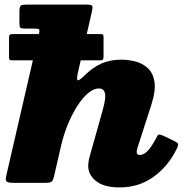

<svg xmlns="http://www.w3.org/2000/svg" viewBox="-20 -800 824 840"><path d="M36.5 -651Q27 -651 23.2 -648.2Q19.5 -645.5 19.5 -637V-551Q19.5 -541.5 21.8 -538.8Q24 -536 35.5 -536H416Q428 -536 430.5 -539.8Q433 -543.5 433 -552.5V-637Q433 -646 430.5 -648.5Q428 -651 417.5 -651ZM750.5 -143.5Q761.5 -165 758.8 -171Q756 -177 734.5 -187L693.5 -206.5Q673 -216 668.8 -206.5Q664.5 -197 655 -181Q636.5 -148 621 -135Q605.5 -122 592 -122Q578 -122 578 -136Q578 -142 582 -155L642 -341Q662 -403.5 655.8 -442.2Q649.5 -481 626.2 -502.2Q603 -523.5 571.8 -531.2Q540.5 -539 511 -539Q464 -539 425.8 -523Q387.5 -507 349.5 -469.5Q324 -444.5 319.2 -449.5Q314.5 -454.5 321 -483L382 -749Q387 -770.5 382.8 -775.2Q378.5 -780 353.5 -780H99.5Q78 -780 71.5 -775.8Q65 -771.5 65 -749V-698Q65 -682.5 69 -678.8Q73 -675 87.5 -675H129.5Q147.5 -675 150.8 -671.5Q154 -668 151 -654L8 -34Q2.5 -11.5 8.5 -5.8Q14.5 0 43.5 0H175.5Q200 0 206.2 -5.8Q212.5 -11.5 217 -31L247.5 -163.5Q259 -212.5 277.5 -257.2Q296 -302 318.8 -337.2Q341.5 -372.5 365.8 -392.8Q390 -413 412 -413Q430 -413 436.2 -400.5Q442.5 -388 439.5 -365Q436.5 -342 427 -310L375 -125Q371.5 -114 368.8 -100.8Q366 -87.5 366 -73Q366 -35 400.8 -7.5Q435.5 20 503 20Q586 20 649.5 -24.8Q713 -69.5 750.5 -143.5Z"/></svg>

Font: Besley Black
Style: Italic
Weight: 900
Italic angle: -13°
Designer: Owen Earl
Foundry: indestructible type*
Version: Version 2.001